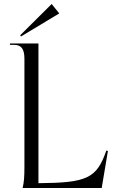

<svg xmlns="http://www.w3.org/2000/svg" viewBox="-20 -939 584 959"><path d="M93 0H488L519 -185L511 -187C463 -47 413 -26 172 -24V-722H30V-715H50C86 -715 102 -695 102 -645V-109C102 -52 100 -31 93 0ZM85 -757 276 -872 238 -919 81 -763Z"/></svg>

Font: Sinistre
Style: Regular
Weight: 400
Designer: Jules Durand
Foundry: Collletttivo
Version: Version 69.420;Glyphs 3.2 (3217)